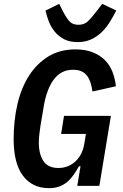

<svg xmlns="http://www.w3.org/2000/svg" viewBox="-20 -967 640 999"><path d="M399 -102H391Q378 -79 363.5 -58Q349 -37 331 -21.5Q313 -6 289.5 3Q266 12 235 12Q148 12 99.5 -52.5Q51 -117 51 -243Q51 -341 71 -426Q91 -511 131.5 -574Q172 -637 232 -673.5Q292 -710 372 -710Q424 -710 462 -695Q500 -680 525.5 -654.5Q551 -629 565 -593.5Q579 -558 583 -518L461 -491Q458 -513 452 -533.5Q446 -554 435 -570Q424 -586 406 -595Q388 -604 360 -604Q327 -604 302 -590.5Q277 -577 258.5 -551.5Q240 -526 227 -490Q214 -454 207 -410L190 -309Q187 -291 184.5 -266.5Q182 -242 182 -225Q182 -165 206 -129Q230 -93 284 -93Q313 -93 336.5 -103.5Q360 -114 377 -131.5Q394 -149 404.5 -172Q415 -195 419 -221L427 -270H298L313 -364H557L497 0H382ZM384 -748Q342 -748 313.5 -763Q285 -778 265.5 -801.5Q246 -825 234.5 -854Q223 -883 217 -912L288 -947L306 -911Q324 -876 340.5 -857Q357 -838 389 -838Q418 -838 437.5 -856.5Q457 -875 486 -913L512 -947L585 -912Q570 -883 552 -853.5Q534 -824 510 -800.5Q486 -777 455 -762.5Q424 -748 384 -748Z"/></svg>

Font: IBM Plex Mono SemiBold
Style: Italic
Weight: 600
Italic angle: -9°
Monospace: yes
Designer: Mike Abbink, Paul van der Laan, Pieter van Rosmalen
Foundry: Bold Monday
Version: Version 2.3